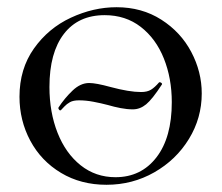

<svg xmlns="http://www.w3.org/2000/svg" viewBox="-20 -500 614 532"><path d="M34 -232Q34 -309 74 -365.5Q114 -422 176.5 -451Q239 -480 303 -480Q373 -480 427 -445.5Q481 -411 510 -356Q539 -301 539 -241Q539 -173 503.5 -115Q468 -57 407.5 -22.5Q347 12 275 12Q204 12 149 -21Q94 -54 64 -110Q34 -166 34 -232ZM456 -217Q456 -283 434 -338Q412 -393 370 -425.5Q328 -458 270 -458Q197 -458 157 -406Q117 -354 117 -259Q117 -189 139.5 -132Q162 -75 203.5 -42Q245 -9 300 -9Q371 -9 413.5 -64Q456 -119 456 -217ZM421 -272H423Q426 -272 428 -269.5Q430 -267 428 -265Q402 -225 385 -211Q368 -197 348 -197Q332 -197 314 -200.5Q296 -204 279 -209Q260 -214 239 -218Q218 -222 199 -222Q183 -222 174 -217Q165 -212 158.5 -205Q152 -198 149 -195L147 -194Q145 -194 143 -197Q141 -200 142 -202Q159 -228 181 -249Q203 -270 227 -270Q246 -270 286 -259Q338 -245 371 -245Q388 -245 398.5 -251.5Q409 -258 421 -272Z"/></svg>

Font: Cormorant SC Medium
Style: Regular
Weight: 500
Designer: Christian Thalmann (Catharsis Fonts)
Version: Version 3.000